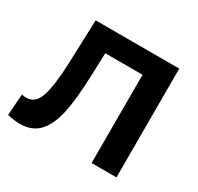

<svg xmlns="http://www.w3.org/2000/svg" viewBox="-152 -879 1102 1070"><g transform="rotate(30 399.5 -344.5)"><path d="M711 -700V0H551V-568H311L306 -422Q301 -273 282 -180.5Q263 -88 218.5 -38.5Q174 11 94 11Q61 11 14 0L24 -137Q37 -133 53 -133Q111 -133 134 -201.5Q157 -270 163 -416L173 -700Z"/></g></svg>

Font: Montserrat-Bold
Style: Bold
Weight: 700
Version: Version 7.200